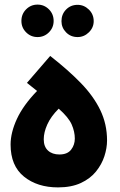

<svg xmlns="http://www.w3.org/2000/svg" viewBox="-20 -810 520 834"><path d="M232 4Q142 4 84 -43Q26 -90 26 -182Q26 -234 53.5 -293.5Q81 -353 141 -415L97 -450L198 -567Q275 -507 330.5 -450Q386 -393 415.5 -332Q445 -271 445 -200Q445 -167 433.5 -131.5Q422 -96 397 -65Q372 -34 331 -15Q290 4 232 4ZM238 -139Q273 -139 289 -160Q305 -181 305 -208Q305 -238 291.5 -269Q278 -300 235 -338Q201 -304 185.5 -269.5Q170 -235 170 -205Q170 -173 188.5 -156Q207 -139 238 -139ZM143 -649Q114 -649 93.5 -669.5Q73 -690 73 -719Q73 -749 93.5 -769.5Q114 -790 143 -790Q172 -790 192.5 -769.5Q213 -749 213 -719Q213 -690 192.5 -669.5Q172 -649 143 -649ZM317 -649Q287 -649 267 -669.5Q247 -690 247 -718Q247 -748 267 -768.5Q287 -789 317 -789Q345 -789 366 -768.5Q387 -748 387 -718Q387 -690 366 -669.5Q345 -649 317 -649Z"/></svg>

Font: Noto Sans Arabic SemCond ExtBd
Style: Regular
Weight: 800
Width: 4
Designer: Monotype Design Team, Nadine Chahine, Nizar Qandah and Khaled Hosny
Foundry: Monotype Imaging Inc.
Version: Version 2.012; ttfautohint (v1.8.4.7-5d5b)